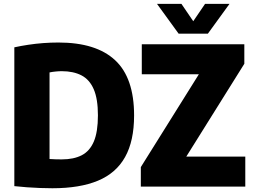

<svg xmlns="http://www.w3.org/2000/svg" viewBox="-20 -970 1319 998"><path d="M252.5 8.5Q222 8.5 188.2 7.2Q154.5 6 120.5 3.5Q86.5 1 54.5 -2.5V-724Q88.5 -731.5 126.5 -737.2Q164.5 -743 204.2 -746Q244 -749 283.5 -749Q479.5 -749 578.2 -657.2Q677 -565.5 677 -370Q677 -237.5 630.2 -153.8Q583.5 -70 489.2 -30.8Q395 8.5 252.5 8.5ZM301.5 -141.5Q363 -141.5 404.8 -163Q446.5 -184.5 467.8 -234.5Q489 -284.5 489 -370.5Q489 -456 467.2 -506.2Q445.5 -556.5 403.5 -578.2Q361.5 -600 301 -600Q286.5 -600 268.8 -598.2Q251 -596.5 237.5 -593.5V-143.5Q256 -142 271.8 -141.8Q287.5 -141.5 301.5 -141.5ZM712 0V-101.5L1034 -616.5L1035 -584H717V-740H1250V-638.5L928 -123.5L927 -156H1255V0ZM908.5 -795 796 -950H923L996.5 -842H972.5L1046 -950H1173L1060.5 -795Z"/></svg>

Font: Encode Sans SC SemiCondensed ExtraBold
Style: Regular
Weight: 800
Width: 4
Designer: Multiple Designers
Foundry: Impallari Type
Version: Version 3.002